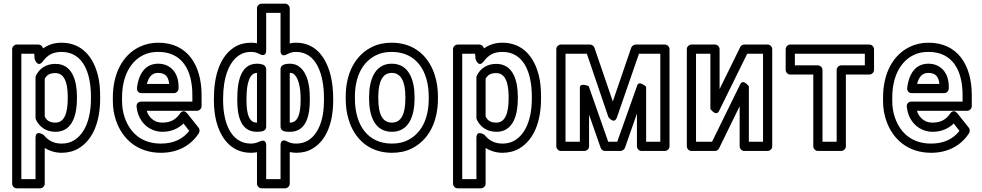

<svg xmlns="http://www.w3.org/2000/svg" viewBox="-20 -795 5335 1043"><path d="M474 -270V-259C474 -146 439 -67 381 -32C362 -21 341 -15 315 -15C269 -15 240 -34 217 -62C217 -62 173 -93 173 -46V178H96V-503H166L168 -475C168 -475 184 -423 213 -462C237 -494 265 -513 314 -513C431 -513 474 -400 474 -270ZM214 -532C211 -544 201 -553 189 -553H71C60 -553 46 -543 46 -528V203C46 214 56 228 71 228H198C209 228 223 218 223 203V9C247 24 279 35 315 35C349 35 380 27 407 11C487 -37 524 -137 524 -259V-270C524 -312 521 -350 512 -385C489 -479 429 -563 314 -563C273 -563 241 -551 214 -532ZM282 -79C378 -79 398 -181 398 -259V-270C398 -348 377 -448 281 -448C229 -448 194 -422 175 -384C173 -381 173 -376 173 -373V-156C173 -152 174 -149 175 -146C193 -106 230 -79 282 -79ZM282 -129C250 -129 234 -140 223 -162V-367C234 -387 249 -398 281 -398C327 -398 348 -351 348 -270V-259C348 -178 328 -129 282 -129Z M1025 -278V-243H747C736 -243 720 -236 722 -215C728 -155 761 -110 808 -90C825 -83 843 -79 863 -79C910 -79 949 -97 977 -124L1008 -84C975 -42 926 -15 854 -15C751 -15 687 -72 658 -155C648 -183 643 -213 643 -246V-265C643 -384 691 -463 759 -496C783 -508 809 -513 840 -513C969 -513 1025 -415 1025 -278ZM840 -563C803 -563 768 -555 737 -540C647 -496 593 -397 593 -265V-246C593 -208 599 -172 611 -138C646 -38 729 35 854 35C950 35 1019 -8 1060 -71C1065 -79 1066 -92 1059 -101L997 -179C975 -206 958 -179 957 -177C936 -147 908 -129 863 -129C849 -129 838 -131 828 -135C805 -145 786 -164 777 -193H1050C1061 -193 1075 -203 1075 -218V-278C1075 -442 998 -563 840 -563ZM950 -326C950 -396 909 -449 839 -449C760 -449 731 -379 724 -317C723 -307 728 -289 749 -289H925C940 -289 950 -303 950 -314ZM899 -339H778C788 -378 806 -399 839 -399C876 -399 895 -381 899 -339Z M1192 -250V-260C1192 -376 1225 -461 1281 -496C1299 -507 1318 -513 1343 -513C1363 -513 1376 -509 1389 -502C1389 -502 1426 -478 1426 -524V-725H1504V-523C1504 -523 1500 -478 1541 -501C1554 -508 1569 -513 1588 -513C1700 -513 1740 -389 1740 -260V-250C1740 -140 1707 -64 1652 -31C1634 -21 1614 -15 1589 -15C1570 -15 1554 -19 1541 -26C1541 -26 1504 -50 1504 -4V178H1426V-3C1426 -3 1430 -45 1390 -26C1377 -20 1361 -15 1343 -15C1235 -15 1192 -128 1192 -250ZM1376 32V203C1376 214 1386 228 1401 228H1529C1540 228 1554 218 1554 203V31C1564 33 1577 35 1589 35C1622 35 1652 28 1678 12C1756 -34 1790 -133 1790 -250V-260C1790 -302 1786 -341 1778 -377C1757 -470 1703 -563 1588 -563C1576 -563 1565 -562 1554 -559V-750C1554 -761 1544 -775 1529 -775H1401C1390 -775 1376 -765 1376 -750V-560C1368 -562 1354 -563 1343 -563C1310 -563 1280 -555 1254 -539C1174 -489 1142 -382 1142 -260V-250C1142 -210 1146 -174 1154 -140C1176 -51 1232 35 1343 35C1355 35 1365 34 1376 32ZM1504 -420V-106C1504 -81 1533 -78 1557 -79C1649 -80 1663 -179 1663 -250V-260C1663 -327 1653 -393 1609 -430C1594 -443 1575 -449 1555 -449C1532 -449 1504 -444 1504 -420ZM1556 -129H1554V-399H1555C1565 -399 1571 -397 1577 -392C1600 -373 1613 -324 1613 -260V-250C1613 -172 1596 -129 1556 -129ZM1426 -106V-420C1426 -432 1416 -443 1405 -445C1400 -446 1390 -449 1376 -449C1279 -449 1269 -331 1269 -260V-250C1269 -178 1282 -79 1375 -79C1400 -79 1426 -82 1426 -106ZM1376 -399V-129H1375C1335 -129 1319 -171 1319 -250V-260C1319 -343 1336 -399 1376 -399Z M2309 -269V-259C2309 -141 2263 -67 2194 -33C2170 -21 2142 -15 2109 -15C1976 -15 1908 -118 1908 -259V-269C1908 -387 1954 -461 2023 -495C2047 -507 2075 -513 2108 -513C2241 -513 2309 -410 2309 -269ZM1858 -269V-259C1858 -218 1863 -180 1874 -145C1905 -42 1984 35 2109 35C2148 35 2184 28 2216 12C2305 -32 2359 -127 2359 -259V-269C2359 -310 2354 -348 2343 -383C2312 -486 2233 -563 2108 -563C2069 -563 2033 -556 2001 -540C1912 -496 1858 -401 1858 -269ZM2232 -269C2232 -352 2206 -449 2108 -449C2011 -449 1985 -351 1985 -269V-259C1985 -175 2010 -79 2109 -79C2207 -79 2232 -176 2232 -259ZM2182 -269V-259C2182 -176 2160 -129 2109 -129C2057 -129 2035 -175 2035 -259V-269C2035 -351 2058 -399 2108 -399C2159 -399 2182 -351 2182 -269Z M2869 -270V-259C2869 -146 2834 -67 2776 -32C2757 -21 2736 -15 2710 -15C2664 -15 2635 -34 2612 -62C2612 -62 2568 -93 2568 -46V178H2491V-503H2561L2563 -475C2563 -475 2579 -423 2608 -462C2632 -494 2660 -513 2709 -513C2826 -513 2869 -400 2869 -270ZM2609 -532C2606 -544 2596 -553 2584 -553H2466C2455 -553 2441 -543 2441 -528V203C2441 214 2451 228 2466 228H2593C2604 228 2618 218 2618 203V9C2642 24 2674 35 2710 35C2744 35 2775 27 2802 11C2882 -37 2919 -137 2919 -259V-270C2919 -312 2916 -350 2907 -385C2884 -479 2824 -563 2709 -563C2668 -563 2636 -551 2609 -532ZM2677 -79C2773 -79 2793 -181 2793 -259V-270C2793 -348 2772 -448 2676 -448C2624 -448 2589 -422 2570 -384C2568 -381 2568 -376 2568 -373V-156C2568 -152 2569 -149 2570 -146C2588 -106 2625 -79 2677 -79ZM2677 -129C2645 -129 2629 -140 2618 -162V-367C2629 -387 2644 -398 2676 -398C2722 -398 2743 -351 2743 -270V-259C2743 -178 2723 -129 2677 -129Z M3332 -159 3451 -503H3567V-25H3490V-324C3490 -324 3452 -359 3442 -332L3333 -25H3284L3178 -327C3178 -327 3130 -348 3130 -319V-25H3052V-503H3168L3285 -159C3285 -159 3317 -115 3332 -159ZM3309 -244 3209 -536C3206 -545 3196 -553 3185 -553H3027C3016 -553 3002 -543 3002 -528V0C3002 11 3012 25 3027 25H3155C3166 25 3180 15 3180 0V-172L3243 8C3246 17 3255 25 3266 25H3351C3360 25 3371 18 3375 8L3440 -178V0C3440 11 3450 25 3465 25H3592C3603 25 3617 15 3617 0V-528C3617 -539 3607 -553 3592 -553H3433C3424 -553 3413 -546 3409 -536Z M4039 -503H4125V-25H4048V-326C4048 -326 4017 -369 4001 -337L3848 -25H3761V-503H3839V-203C3839 -203 3870 -160 3886 -192ZM4023 -553C4014 -553 4005 -548 4001 -539L3889 -311V-528C3889 -539 3879 -553 3864 -553H3736C3725 -553 3711 -543 3711 -528V0C3711 11 3721 25 3736 25H3864C3873 25 3882 20 3886 11L3998 -218V0C3998 11 4008 25 4023 25H4150C4161 25 4175 15 4175 0V-528C4175 -539 4165 -553 4150 -553Z M4678 -440H4550C4535 -440 4525 -426 4525 -415V-25H4448V-415C4448 -430 4434 -440 4423 -440H4298V-503H4678ZM4703 -390C4714 -390 4728 -400 4728 -415V-528C4728 -539 4718 -553 4703 -553H4273C4262 -553 4248 -543 4248 -528V-415C4248 -404 4258 -390 4273 -390H4398V0C4398 11 4408 25 4423 25H4550C4561 25 4575 15 4575 0V-390Z M5209 -278V-243H4931C4920 -243 4904 -236 4906 -215C4912 -155 4945 -110 4992 -90C5009 -83 5027 -79 5047 -79C5094 -79 5133 -97 5161 -124L5192 -84C5159 -42 5110 -15 5038 -15C4935 -15 4871 -72 4842 -155C4832 -183 4827 -213 4827 -246V-265C4827 -384 4875 -463 4943 -496C4967 -508 4993 -513 5024 -513C5153 -513 5209 -415 5209 -278ZM5024 -563C4987 -563 4952 -555 4921 -540C4831 -496 4777 -397 4777 -265V-246C4777 -208 4783 -172 4795 -138C4830 -38 4913 35 5038 35C5134 35 5203 -8 5244 -71C5249 -79 5250 -92 5243 -101L5181 -179C5159 -206 5142 -179 5141 -177C5120 -147 5092 -129 5047 -129C5033 -129 5022 -131 5012 -135C4989 -145 4970 -164 4961 -193H5234C5245 -193 5259 -203 5259 -218V-278C5259 -442 5182 -563 5024 -563ZM5134 -326C5134 -396 5093 -449 5023 -449C4944 -449 4915 -379 4908 -317C4907 -307 4912 -289 4933 -289H5109C5124 -289 5134 -303 5134 -314ZM5083 -339H4962C4972 -378 4990 -399 5023 -399C5060 -399 5079 -381 5083 -339Z"/></svg>

Font: Asimov
Style: NarOu
Weight: 500
Designer: Google
Version: Version 2.000980; 2014